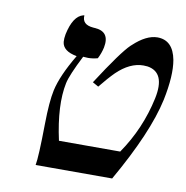

<svg xmlns="http://www.w3.org/2000/svg" viewBox="-68 -624 666 689"><g transform="rotate(10 265.5 -279.5)"><path d="M183.1 -410.2Q131.8 -419.4 128.4 -452.6Q127.4 -465.3 130.4 -481Q145 -549.3 181.2 -558.6Q181.2 -558.6 185.1 -559.1Q182.1 -524.9 223.6 -521.5Q227.1 -521 230 -521Q286.1 -517.6 274.4 -458Q270 -437 259.3 -416Q241.2 -411.1 224.1 -411.1Q221.2 -411.1 215.3 -411.6Q209 -412.1 206.5 -412.1Q168.9 -338.4 162.6 -308.1Q145.5 -226.1 173.3 -100.1H396.5Q462.4 -195.8 486.8 -310.1Q507.3 -407.2 440.4 -418Q432.6 -418.9 425.3 -418.9Q376 -418.9 328.6 -373Q306.2 -350.6 278.3 -315.9L256.8 -328.1Q335.9 -450.7 367.2 -480.5Q369.6 -482.9 371.1 -483.9Q416.5 -526.4 457 -526.9Q514.2 -526.9 527.3 -457Q537.1 -401.9 518.1 -310.1Q491.2 -186 384.8 0H106Q111.8 -29.3 113.3 -151.9Q114.3 -232.4 123.5 -274.9Q135.7 -330.6 183.1 -410.2Z"/></g></svg>

Font: Linux Biolinum Slanted O
Style: Slanted
Weight: 400
Designer: Philipp H. Poll
Foundry: Philipp H. Poll
Version: Version 1.0.4